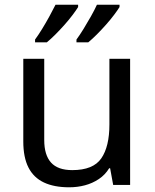

<svg xmlns="http://www.w3.org/2000/svg" viewBox="-20 -786 658 816"><path d="M274 10Q210 10 166.5 -10.5Q123 -31 101 -74Q79 -117 79 -185V-536H168V-191Q168 -127 197 -95Q226 -63 287 -63Q376 -63 410.5 -113Q445 -163 445 -257V-536H533V0H461L448 -71H444Q427 -43 400 -25Q373 -7 341 1.5Q309 10 274 10ZM488 -756Q480 -743 465 -723Q450 -703 430.5 -681Q411 -659 391.5 -639.5Q372 -620 355 -606H305V-618Q319 -637 335 -663Q351 -689 366.5 -716.5Q382 -744 392 -766H488ZM312 -756Q304 -743 289 -723Q274 -703 254.5 -681Q235 -659 215.5 -639.5Q196 -620 179 -606H129V-618Q143 -637 159 -663Q175 -689 190 -716.5Q205 -744 216 -766H312Z"/></svg>

Font: Noto Sans Symbols
Style: Regular
Weight: 400
Designer: Monotype Design Team
Foundry: Monotype Imaging Inc.
Version: Version 2.002